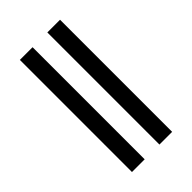

<svg xmlns="http://www.w3.org/2000/svg" viewBox="-216 -780 855 855"><g transform="rotate(-45 211.5 -353.0)"><path d="M165 0V-706H85V0ZM338 0V-706H258V0Z"/></g></svg>

Font: STIX Two Text
Style: Regular
Weight: 400
Designer: Ross Mills, John Hudson & Paul Hanslow, Tiro Typeworks Ltd; with prior portions MicroPress Inc., and Coen Hoffman.
Foundry: Tiro Typeworks Ltd
Version: Version 2.13 b171